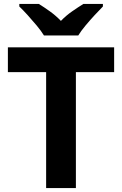

<svg xmlns="http://www.w3.org/2000/svg" viewBox="-20 -954 619 974"><path d="M365 0H214V-588H20V-714H559V-588H365ZM203 -774Q189 -797 166.5 -824Q144 -851 120.5 -877Q97 -903 78 -921V-934H177Q203 -918 233 -896.5Q263 -875 289 -848Q315 -875 346 -896.5Q377 -918 403 -934H502V-921Q484 -903 460 -877Q436 -851 413.5 -824Q391 -797 377 -774Z"/></svg>

Font: Noto Sans Malayalam
Style: Regular
Weight: 400
Designer: Jelle Bosma - Monotype Design Team
Foundry: Monotype Imaging Inc.
Version: Version 2.103